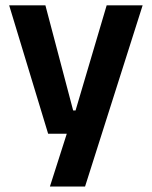

<svg xmlns="http://www.w3.org/2000/svg" viewBox="-20 -510 555 702"><path d="M316 -106 247.5 -76.5 370 -490.5H501.5L291 172H162.5L239.5 -69L299 -21H156L13.5 -490.5H146L247.5 -106Z"/></svg>

Font: Anek Latin Medium SemiBold
Style: Regular
Weight: 600
Version: Version 1.003